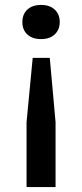

<svg xmlns="http://www.w3.org/2000/svg" viewBox="-20 -571 334 781"><path d="M147 -551Q182 -551 202.5 -532Q223 -513 223 -481.5Q223 -450.5 202.8 -431.2Q182.5 -412 147 -412Q111.5 -412 91.2 -430.8Q71 -449.5 71 -481.5Q71 -513.5 91.5 -532.2Q112 -551 147 -551ZM113 -335.5H182.5L206 -74V190H88V-74Z"/></svg>

Font: Encode Sans Expanded Expanded Medium
Style: Regular
Weight: 500
Width: 7
Designer: Multiple Designers
Foundry: Impallari Type
Version: Version 3.000; ttfautohint (v1.8.3) -l 8 -r 50 -G 200 -x 14 